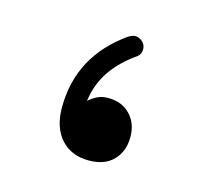

<svg xmlns="http://www.w3.org/2000/svg" viewBox="-54 -315 425 391"><g transform="rotate(15 158.5 -119.5)"><path d="M161.6 15.6Q124.5 15.6 102.8 -8.5Q81.1 -32.7 81.1 -74.7Q81.1 -183.6 174.3 -249Q185.5 -255.9 194.3 -252.7Q203.1 -249.5 207.5 -242.2Q211.4 -235.4 209.7 -226.6Q208 -217.8 198.2 -212.4Q165 -188 147.9 -160.4Q130.9 -132.8 127 -100.6Q134.3 -107.4 144 -112.5Q153.8 -117.7 167.5 -117.7Q196.3 -117.7 213.9 -99.4Q231.4 -81.1 231.4 -52.2Q231.4 -22 213.1 -3.2Q194.8 15.6 161.6 15.6Z"/></g></svg>

Font: Mikhak-FD Regular
Style: FD-Regular
Weight: 400
Designer: Amin Abedi
Version: Version 3.2